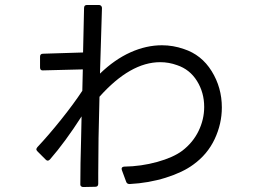

<svg xmlns="http://www.w3.org/2000/svg" viewBox="-20 -711 1040 772"><path d="M153 -495 314 -500 318 -679Q318 -691 330 -691H378Q383 -691 386.5 -687.5Q390 -684 390 -679L382 -415Q441 -472 504.5 -500.5Q568 -529 631 -529Q676 -529 719 -514Q790 -491 831 -425Q872 -359 872 -279Q872 -213 843 -151.5Q814 -90 757 -49Q715 -18 646.5 3.5Q578 25 501 29Q490 29 487 19L470 -27Q469 -29 469 -32Q469 -40 479 -41Q548 -42 612.5 -60Q677 -78 713 -105Q756 -138 778.5 -184.5Q801 -231 801 -281Q801 -339 772 -385.5Q743 -432 692 -449Q659 -461 624 -461Q504 -461 380 -322Q375 -145 375 -14V28Q375 40 363 40L314 41Q309 41 305.5 37.5Q302 34 303 29Q303 -50 306 -149L308 -243Q242 -140 181 -70Q176 -65 172 -65Q168 -65 164 -69L131 -102Q126 -107 126 -111Q126 -113 130 -119Q176 -168 226 -230.5Q276 -293 311 -346L313 -432L153 -428H151Q141 -428 141 -440V-483Q141 -495 153 -495Z"/></svg>

Font: LINE Seed JP_TTF Regular
Style: Regular
Weight: 400
Designer: LINE & Fontrix & Fontworks
Version: Version 1.002